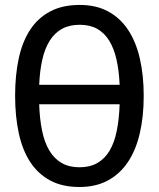

<svg xmlns="http://www.w3.org/2000/svg" viewBox="-20 -745 640 775"><path d="M560.1 -357.9Q560.1 -275.4 544.4 -207.5Q528.8 -139.6 496.6 -91.3Q464.4 -43 415.5 -16.6Q366.7 9.8 300.8 9.8Q231.4 9.8 182.4 -16.6Q133.3 -43 101.8 -91.3Q70.3 -139.6 55.7 -207.8Q41 -275.9 41 -358.9Q41 -441.9 55.7 -509.5Q70.3 -577.1 101.8 -625Q133.3 -672.9 182.9 -699Q232.4 -725.1 301.8 -725.1Q367.7 -725.1 416.3 -699Q464.8 -672.9 496.8 -624.8Q528.8 -576.7 544.4 -509Q560.1 -441.4 560.1 -357.9ZM300.8 -69.8Q343.3 -69.8 373.3 -87.2Q403.3 -104.5 422.6 -137.2Q441.9 -169.9 451.4 -217.3Q460.9 -264.6 462.9 -324.2H138.2Q140.1 -264.6 149.9 -217.3Q159.7 -169.9 179.2 -137.2Q198.7 -104.5 228.8 -87.2Q258.8 -69.8 300.8 -69.8ZM301.8 -645Q260.3 -645 230.5 -628.7Q200.7 -612.3 180.9 -581.1Q161.1 -549.8 150.9 -504.9Q140.6 -460 138.2 -402.8H462.9Q460.4 -460 450.2 -504.9Q439.9 -549.8 420.7 -581.1Q401.4 -612.3 372.1 -628.7Q342.8 -645 301.8 -645Z"/></svg>

Font: Apple Sans Adjectives
Style: Regular
Weight: 400
Monospace: yes
Foundry: Apple Sans Adjectives
Version: Version 0.01